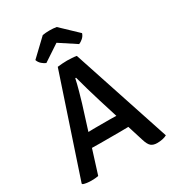

<svg xmlns="http://www.w3.org/2000/svg" viewBox="-212 -1017 1040 1145"><g transform="rotate(-30 308.0 -444.5)"><path d="M243 -683Q257 -685 276.2 -686.2Q295.5 -687.5 309.5 -687.5Q323 -687.5 342.5 -686.2Q362 -685 374 -682.5L597 -7Q585 0 566.8 3.8Q548.5 7.5 530.5 7.5Q503.5 7.5 488.5 -5Q473.5 -17.5 462.5 -53.5L358 -387.5Q344.5 -431 330.2 -480.8Q316 -530.5 305 -572H299.5Q292 -537 280 -493.5Q268 -450 259 -420.5L126.5 1Q116 3.5 103.2 4.5Q90.5 5.5 77.5 5.5Q63 5.5 48 3.5Q33 1.5 22 -2.5L18 -8ZM233.5 -161.5Q228.5 -161.5 215 -161.8Q201.5 -162 187.8 -162.2Q174 -162.5 169 -162.5H114.5L150 -255H198Q203 -255 215.2 -255.2Q227.5 -255.5 239.5 -255.8Q251.5 -256 256 -256H352Q357 -256 369.2 -255.8Q381.5 -255.5 394 -255.2Q406.5 -255 411.5 -255H460.5L491 -162.5H436.5Q431.5 -162.5 417.5 -162.2Q403.5 -162 390 -161.8Q376.5 -161.5 371.5 -161.5ZM356.5 -891.5 469 -784.5Q463.5 -766.5 448.8 -753.8Q434 -741 421.5 -736.5L308 -811L195.5 -736.5Q183 -741 168.2 -753.8Q153.5 -766.5 147.5 -784.5L260 -891.5Q281.5 -895.5 308 -895.5Q335.5 -895.5 356.5 -891.5Z"/></g></svg>

Font: Signika Negative Light Medium
Style: Regular
Weight: 500
Version: Version 2.001